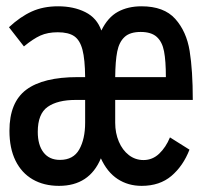

<svg xmlns="http://www.w3.org/2000/svg" viewBox="-20 -578 640 610"><path d="M10 -162.5Q10 -253 63.5 -293Q117 -333 227 -333H250.5Q250 -389.5 242 -420Q234 -450.5 215.8 -463Q197.5 -475.5 163.5 -475.5Q131.5 -475.5 108.2 -465Q85 -454.5 56 -430.5L8.5 -491.5Q44.5 -525 81 -541.5Q117.5 -558 164.5 -558Q214 -558 251 -539.5Q288 -521 302 -481Q322.5 -523 354.5 -540.5Q386.5 -558 429.5 -558Q501 -558 536.8 -518Q572.5 -478 582.5 -416.2Q592.5 -354.5 592.5 -260.5H346V-188Q346 -155.5 357.5 -128.2Q369 -101 389.5 -85.2Q410 -69.5 436 -69.5Q464.5 -69.5 485.8 -89.8Q507 -110 520 -141.5L582 -102.5Q562 -51 524.8 -19.2Q487.5 12.5 430 12.5Q387 12.5 353.8 -9.2Q320.5 -31 300.5 -75Q264 12.5 167.5 12.5Q119.5 12.5 84 -8Q48.5 -28.5 29.2 -67.8Q10 -107 10 -162.5ZM250.5 -188.5V-260.5H220.5Q163 -260.5 131.5 -238.5Q100 -216.5 100 -159Q100 -117.5 118.2 -93.8Q136.5 -70 170.5 -70Q213 -70 231.8 -103.2Q250.5 -136.5 250.5 -188.5ZM427 -476.5Q393 -476.5 375.8 -460.5Q358.5 -444.5 352.5 -414.5Q346.5 -384.5 346 -333H507Q507 -384.5 501.2 -414.8Q495.5 -445 478 -460.8Q460.5 -476.5 427 -476.5Z"/></svg>

Font: JuliaMono Medium
Style: Regular
Weight: 500
Monospace: yes
Designer: cormullion
Foundry: corm
Version: Version 0.054; ttfautohint (v1.8.4)